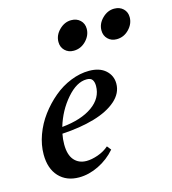

<svg xmlns="http://www.w3.org/2000/svg" viewBox="-105 -774 780 872"><g transform="rotate(-15 285.0 -338.5)"><path d="M487.3 -550.8Q462.4 -550.8 446.3 -566.7Q430.2 -582.5 430.2 -606.9Q430.2 -638.7 455.1 -663.3Q480 -688 511.2 -688Q537.1 -688 553.5 -672.4Q569.8 -656.7 569.8 -632.3Q569.8 -601.1 545.4 -575.9Q521 -550.8 487.3 -550.8ZM285.2 -550.8Q260.3 -550.8 244.1 -566.7Q228 -582.5 228 -606.9Q228 -638.7 252.9 -663.3Q277.8 -688 309.1 -688Q335 -688 351.3 -672.4Q367.7 -656.7 367.7 -632.3Q367.7 -601.1 343.3 -575.9Q318.8 -550.8 285.2 -550.8ZM160.2 11.2Q101.1 11.2 65.9 -26.6Q30.8 -64.5 30.8 -130.9Q30.8 -175.8 47.6 -222.2Q64.5 -268.6 93.8 -307.9Q123 -347.2 160.2 -378.4Q197.3 -409.7 241.2 -427.2Q285.2 -444.8 327.6 -444.8Q377.4 -444.8 405.3 -419.7Q433.1 -394.5 433.1 -356.9Q433.1 -312 394.3 -277.8Q355.5 -243.7 289.3 -224.4Q223.1 -205.1 137.7 -200.2Q132.8 -176.3 132.8 -150.9Q132.8 -101.6 154.3 -76.9Q175.8 -52.2 212.4 -52.2Q236.3 -52.2 265.9 -62.5Q295.4 -72.8 317.9 -92.3L333 -73.2Q299.8 -34.7 253.2 -11.7Q206.5 11.2 160.2 11.2ZM307.1 -410.2Q260.3 -410.2 213.4 -356.2Q166.5 -302.2 145 -230Q236.3 -238.8 288.8 -276.1Q341.3 -313.5 341.3 -370.6Q341.3 -389.6 333.5 -400.1Q325.7 -410.6 307.1 -410.2Z"/></g></svg>

Font: Elstob SemiBold
Style: Italic
Weight: 600
Italic angle: -20°
Designer: Peter S. Baker
Version: Version 1.015